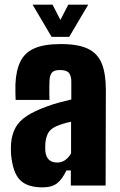

<svg xmlns="http://www.w3.org/2000/svg" viewBox="-20 -800 516 828"><path d="M163.5 8Q97 8 65.8 -24.2Q34.5 -56.5 27.5 -136Q27 -145 27 -158Q27 -171 27.5 -180Q31 -221 47 -249.8Q63 -278.5 95.8 -300Q128.5 -321.5 182.5 -341Q209.5 -351 234.8 -357.8Q260 -364.5 287.5 -371V-448Q287.5 -472 277.8 -485Q268 -498 238.5 -498Q214 -498 204.5 -487.5Q195 -477 193.5 -453Q193 -446 192.8 -429.2Q192.5 -412.5 192.8 -395.2Q193 -378 193.5 -369H47.5Q47 -374.5 46.5 -397Q46 -419.5 46.5 -436Q49 -496.5 68 -535Q87 -573.5 129 -591.8Q171 -610 242.5 -610Q317 -610 359.2 -589.8Q401.5 -569.5 419 -525.8Q436.5 -482 436.5 -412L435.5 0H285.5V-65H266.5Q248.5 -27 226 -9.5Q203.5 8 163.5 8ZM226.5 -99Q246 -99 261.5 -110Q277 -121 286.5 -139V-275Q268.5 -271.5 251.8 -266.2Q235 -261 221.5 -255Q195.5 -243 186.2 -223.5Q177 -204 175.5 -180Q175 -170.5 175 -163Q175 -155.5 175.5 -148Q178 -124 190.8 -111.5Q203.5 -99 226.5 -99ZM202.5 -641 120.5 -780H206.5L240.5 -714L274.5 -780H360.5L278.5 -641Z"/></svg>

Font: Big Shoulders Display Thin Black
Style: Regular
Weight: 900
Version: Version 2.002